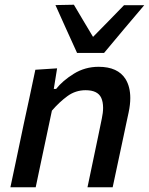

<svg xmlns="http://www.w3.org/2000/svg" viewBox="-20 -792 630 812"><path d="M24 0Q35.5 -54.5 46.5 -106Q57.5 -157 70 -218L80.5 -268Q91.5 -318 104 -376.5Q116 -434.5 129.5 -497L221.5 -503L207.5 -416H217.5Q244.5 -450.5 292 -480Q339.5 -509.5 397 -509.5Q478.5 -509.5 511 -457.5Q531 -425 531 -377.5Q531 -349.5 524 -316.5Q519.5 -295.5 514.2 -271Q509 -246.5 503 -218Q490 -156.5 479 -105.5Q468 -54.5 456.5 0H350Q361.5 -55 372 -105Q382.5 -155 394.5 -212.5L410.5 -290Q416 -315.5 416 -336Q416 -361 408 -378.5Q393 -410.5 342 -410.5Q299.5 -410.5 265.2 -385.5Q231 -360.5 199.5 -324L176 -213Q163.5 -155 153 -104.8Q142.5 -54.5 131 0ZM306 -568Q283 -618.5 260 -669.2Q237 -720 214.5 -770.5L292.5 -772Q312.5 -738 332.8 -704Q353 -670 373.5 -636Q407 -670 439.5 -703.2Q472 -736.5 504.5 -770H590Q546.5 -719 504.5 -669Q462.5 -619 420 -568Z"/></svg>

Font: Heraclito Medium
Style: Italic
Weight: 500
Italic angle: -12°
Designer: Kostas Bartsokas (font) & Cristiano Sobral (main changes)
Foundry: Kostas Bartsokas (font) & Cristiano Sobral (main changes)
Version: Version 1.00;July 8, 2020;FontCreator 13.0.0.2655 64-bit